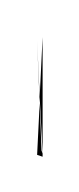

<svg xmlns="http://www.w3.org/2000/svg" viewBox="-22 -79 43 105"><path d="M1.3 6.7V-58.7L-0.3 -26L1.3 5L0.7 3.3L-0.3 -22.7V-26L-1.7 -56.7L-0.3 -22.7L-1.7 5.7Z"/></svg>

Font: Jomhuria
Style: Regular
Weight: 400
Designer: Arabic design by Kourosh Beigpour, Latin design by Eben Sorkin, engineering by Lasse Fister and Khaled Hosney
Version: Version 1.0000